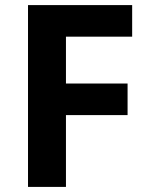

<svg xmlns="http://www.w3.org/2000/svg" viewBox="-20 -734 589 754"><path d="M239 0H90V-714H499V-590H239V-406H481V-282H239Z"/></svg>

Font: Noto Sans Armenian
Style: Bold
Weight: 700
Version: Version 2.007